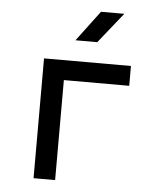

<svg xmlns="http://www.w3.org/2000/svg" viewBox="-55 -831 709 878"><g transform="rotate(5 300.0 -392.5)"><path d="M132 0V-550H531V-459H231V0ZM268 -645 373 -785H480L368 -645Z"/></g></svg>

Font: JetBrains Mono NL Medium
Style: Regular
Weight: 500
Monospace: yes
Designer: Philipp Nurullin, Konstantin Bulenkov
Foundry: JetBrains
Version: Version 2.305; ttfautohint (v1.8.4.7-5d5b)